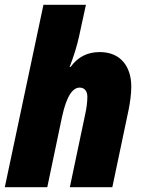

<svg xmlns="http://www.w3.org/2000/svg" viewBox="-21 -780 599 800"><path d="M-1 0H176L237 -291C257 -385 284 -415 311 -415C332 -415 343 -399 343 -377C343 -353 339 -326 334 -304L270 0H447L515 -323C521 -354 526 -388 526 -419C526 -501 483 -563 395 -563C343 -563 304 -543 273 -501H269C284 -539 300 -588 309 -631L337 -760H160Z"/></svg>

Font: Noto Sans UI SemiCondensed Black
Style: Italic
Weight: 900
Width: 4
Italic angle: -372°
Designer: Monotype Design Team
Foundry: Monotype Imaging Inc.
Version: Version 1.901